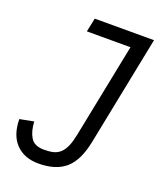

<svg xmlns="http://www.w3.org/2000/svg" viewBox="-133 -781 729 877"><g transform="rotate(20 231.5 -343.0)"><path d="M463 -698 356 -163Q337 -69 290 -28.5Q243 12 159 12Q90 12 49.5 -29.5Q9 -71 8 -149L76 -162Q78 -116 96 -86Q114 -56 162 -56Q189 -56 208 -61Q227 -66 241 -79.5Q255 -93 264.5 -115Q274 -137 281 -172L373 -631H161L175 -698Z"/></g></svg>

Font: IBM Plex Sans Condensed
Style: Italic
Weight: 400
Width: 3
Italic angle: -11°
Designer: Mike Abbink, Paul van der Laan, Pieter van Rosmalen
Foundry: Bold Monday
Version: Version 1.3